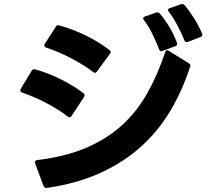

<svg xmlns="http://www.w3.org/2000/svg" viewBox="-20 -897 1040 944"><path d="M208 27Q198 27 194 17L153 -93Q152 -96 152 -100Q152 -108 163 -110Q304 -127 406.5 -171.5Q509 -216 582.5 -284Q656 -352 706 -442Q756 -532 792 -640Q795 -650 802 -650Q806 -650 810 -647L908 -586Q919 -580 915 -570Q878 -455 819.5 -355.5Q761 -256 676 -178.5Q591 -101 476 -48Q361 5 211 27ZM322 -320Q319 -320 313 -324Q268 -359 207.5 -390.5Q147 -422 89 -442Q80 -445 80 -452Q80 -454 82 -460L135 -548Q141 -559 153 -556Q214 -539 278 -507.5Q342 -476 390 -439Q396 -435 396 -428Q396 -425 393 -420L332 -327Q327 -320 322 -320ZM447 -539Q444 -539 438 -543Q415 -561 387 -578Q359 -595 329 -611Q299 -627 268 -640Q237 -653 207 -663Q198 -666 198 -673Q198 -678 200 -681L254 -765Q260 -776 272 -772Q342 -752 404 -721.5Q466 -691 518 -651Q524 -647 524 -641Q524 -636 520 -632L457 -546Q452 -539 447 -539ZM774 -645Q765 -645 762 -655Q749 -689 730.5 -727.5Q712 -766 688 -798Q684 -802 684 -807Q684 -813 693 -816L747 -835Q750 -836 754 -836Q762 -836 766 -830Q793 -798 815 -760.5Q837 -723 850 -687Q851 -685 851 -682Q851 -673 842 -670L780 -647Q776 -645 774 -645ZM897 -690Q889 -690 886 -700Q873 -733 853 -771Q833 -809 810 -839Q806 -845 806 -848Q806 -854 815 -857L869 -876Q872 -877 876 -877Q884 -877 888 -871Q911 -844 934.5 -806.5Q958 -769 973 -733Q975 -727 975 -726Q975 -718 965 -715L904 -691Z"/></svg>

Font: LINE Seed JP_TTF Bold
Style: Regular
Weight: 700
Designer: LINE & Fontrix & Fontworks
Version: Version 1.009